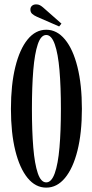

<svg xmlns="http://www.w3.org/2000/svg" viewBox="-20 -847 422 878"><path d="M191.5 11Q142.5 11 106.2 -33.2Q70 -77.5 50 -158.2Q30 -239 30 -349Q30 -459.5 50 -540.8Q70 -622 106.2 -666.5Q142.5 -711 191.5 -711Q240.5 -711 277.2 -666.5Q314 -622 334.2 -540.8Q354.5 -459.5 354.5 -349Q354.5 -239 334.2 -158.2Q314 -77.5 277.2 -33.2Q240.5 11 191.5 11ZM191.5 -13Q215.5 -13 230.5 -55Q245.5 -97 252 -172.5Q258.5 -248 258.5 -349Q258.5 -450 252 -526Q245.5 -602 230.5 -644.5Q215.5 -687 191.5 -687Q167 -687 152.8 -644.5Q138.5 -602 132.2 -526Q126 -450 126 -349Q126 -248 132.2 -172.5Q138.5 -97 152.8 -55Q167 -13 191.5 -13ZM250.5 -726 148.5 -770.5Q135 -776.5 127 -783.8Q119 -791 119 -803.5Q119 -814 126.2 -820.5Q133.5 -827 145.5 -827Q155.5 -827 162.8 -823Q170 -819 177 -813L261 -739Z"/></svg>

Font: Imbue 50pt Medium
Style: Regular
Weight: 500
Designer: Tyler Finck
Foundry: Etcetera Type Company
Version: Version 1.102; ttfautohint (v1.8.3)